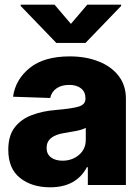

<svg xmlns="http://www.w3.org/2000/svg" viewBox="-20 -795 602 825"><path d="M195.3 9.8Q116.7 9.8 66.2 -30.3Q15.6 -70.3 15.6 -151.4Q15.6 -211.9 43.2 -247.6Q70.8 -283.2 116.9 -300.5Q163.1 -317.9 218.3 -322.3Q288.1 -328.1 317.6 -336.9Q347.2 -345.7 347.2 -370.6V-373Q347.2 -399.9 328.4 -415Q309.6 -430.2 277.8 -430.2Q243.7 -430.2 222.4 -415Q201.2 -399.9 195.8 -374L36.1 -379.4Q46.4 -453.6 107.9 -503.2Q169.4 -552.7 279.8 -552.7Q348.6 -552.7 403.3 -531.2Q458 -509.8 489.5 -469.2Q521 -428.7 521 -371.1V0H357.4V-76.7H353.5Q307.6 9.8 195.3 9.8ZM248.5 -104.5Q290 -104.5 319.3 -129.4Q348.6 -154.3 348.6 -194.3V-245.6Q334 -237.8 307.4 -232.4Q280.8 -227.1 257.3 -223.6Q180.2 -211.9 180.2 -159.7Q180.2 -132.8 199.2 -118.7Q218.3 -104.5 248.5 -104.5ZM214.4 -774.9 284.7 -692.4 355 -774.9H500.5V-769.5L347.2 -610.4H222.2L68.8 -769.5V-774.9Z"/></svg>

Font: Inter Tight ExtraBold
Style: Regular
Weight: 800
Designer: Rasmus Andersson
Foundry: rsms
Version: Version 3.004; ttfautohint (v1.8.4.7-5d5b)